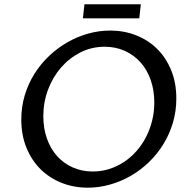

<svg xmlns="http://www.w3.org/2000/svg" viewBox="-20 -868 900 898"><path d="M414.1 -65.9Q454.1 -65.9 491 -77.6Q527.8 -89.4 559.8 -110.4Q591.8 -131.3 617.9 -160.9Q644 -190.4 662.6 -226.3Q681.2 -262.2 691.4 -303.2Q701.7 -344.2 701.7 -388.7Q701.7 -445.8 684.8 -493.9Q668 -542 637.2 -576.4Q606.4 -610.8 563.7 -630.1Q521 -649.4 469.7 -649.4Q408.7 -649.4 356.4 -623Q304.2 -596.7 265.4 -552Q226.6 -507.3 204.6 -448.5Q182.6 -389.6 182.6 -324.2Q182.6 -267.6 199.5 -220Q216.3 -172.4 246.8 -138.2Q277.3 -104 320.1 -85Q362.8 -65.9 414.1 -65.9ZM390.6 9.8Q324.7 9.8 267.8 -12.9Q210.9 -35.6 169.2 -77.1Q127.4 -118.7 103.5 -177.5Q79.6 -236.3 79.6 -308.6Q79.6 -368.7 95.9 -422.9Q112.3 -477.1 141.4 -523.2Q170.4 -569.3 210 -606.7Q249.5 -644 295.7 -670.4Q341.8 -696.8 392.6 -710.9Q443.4 -725.1 495.1 -725.1Q559.6 -725.1 616 -703.1Q672.4 -681.2 714.4 -639.9Q756.3 -598.6 780.5 -539.8Q804.7 -481 804.7 -407.2Q804.7 -347.7 788.6 -293.7Q772.5 -239.7 743.9 -193.4Q715.3 -147 676.3 -109.4Q637.2 -71.8 591.3 -45.4Q545.4 -19 494.1 -4.6Q442.9 9.8 390.6 9.8ZM375 -848.1H638.7L631.3 -782.2H367.7Z"/></svg>

Font: Proza Libre
Style: Italic
Weight: 400
Designer: Jasper de Waard
Foundry: Jasper de Waard
Version: Version 1.000; ttfautohint (v1.4.1.8-43bc)